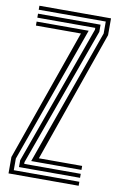

<svg xmlns="http://www.w3.org/2000/svg" viewBox="-90 -850 561 901"><g transform="rotate(10 191.0 -400.0)"><path d="M111.5 -75.5 342.5 -724V-781H23V-800H364.2V-720L144.8 -94.5H351V-75.5ZM16.8 0V-78.2L237.5 -705.5H23V-724.5H271L38.5 -74.5V-19H351V0ZM60 -37.8V-70.2L299.2 -734.2V-743.2H23V-762.2H321V-728L81.5 -65.2V-56.8H351V-37.8Z"/></g></svg>

Font: Big Shoulders Inline Display Thin
Style: Bold
Weight: 700
Version: Version 2.002